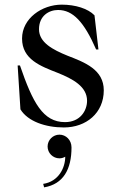

<svg xmlns="http://www.w3.org/2000/svg" viewBox="-20 -535 513 827"><path d="M255 14C351 14 427 -48 427 -146C427 -235 346 -266 271 -295C207 -321 148 -352 148 -409C148 -467 191 -492 230 -492C294 -492 342 -441 394 -322H404L387 -469C359 -498 305 -515 246 -515C161 -515 75 -456 75 -369C75 -279 155 -250 229 -221C294 -195 355 -162 355 -101C355 -59 326 -9 260 -9C165 -9 121 -93 66 -253H56L68 -64C100 -12 176 14 255 14ZM166 257 170 272C253 258 288 194 288 100C288 68 264 45 236 45C208 45 185 68 185 96C185 124 208 147 236 147C246 147 254 144 261 140C261 187 233 247 166 257Z"/></svg>

Font: Sprat Condesed
Style: Regular
Weight: 400
Width: 3
Designer: Ethan Nakache
Foundry: Collletttivo
Version: Version 2.000;Glyphs 3.2 (3217)